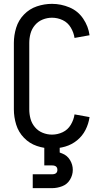

<svg xmlns="http://www.w3.org/2000/svg" viewBox="-20 -763 540 997"><path d="M150 214V142H250Q278 142 278 119Q278 96 250 96H210V0H290V29Q297 31 303 34Q329 44 343.5 68Q358 92 358 119Q358 146 343.5 170Q329 194 303 204Q277 214 250 214ZM250 8Q210 8 171.5 -5Q133 -18 104.5 -47.5Q76 -77 64 -116Q52 -155 52 -195V-540Q52 -580 64 -619Q76 -658 104.5 -687.5Q133 -717 171.5 -730Q210 -743 250 -743Q297 -743 341 -724.5Q385 -706 412 -666Q439 -626 445 -580L367 -566Q363 -594 347.5 -620Q332 -646 305.5 -658.5Q279 -671 250 -671Q225 -671 201.5 -661.5Q178 -652 161.5 -632.5Q145 -613 138.5 -589Q132 -565 132 -540V-195Q132 -170 138.5 -146Q145 -122 161.5 -102.5Q178 -83 201.5 -73.5Q225 -64 250 -64Q279 -64 305.5 -76.5Q332 -89 347.5 -115Q363 -141 367 -169L445 -155Q440 -120 424 -88.5Q408 -57 380.5 -34.5Q353 -12 319 -2Q285 8 250 8Z"/></svg>

Font: Iosevka SS08
Style: Regular
Weight: 400
Monospace: yes
Designer: Belleve Invis
Foundry: Belleve Invis
Version: 2.1.0; ttfautohint (v1.8.2)